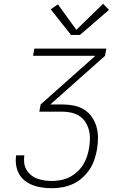

<svg xmlns="http://www.w3.org/2000/svg" viewBox="-20 -991 640 1011"><path d="M253 0Q227 0 202 -3.5Q177 -7 154 -15.5Q131 -24 111.5 -39Q92 -54 80.5 -75Q69 -96 65 -121Q61 -146 65 -172Q65 -172 65 -172.5Q65 -173 65 -173H108Q108 -173 108 -173Q108 -173 108 -172Q105 -152 107.5 -132.5Q110 -113 119.5 -97Q129 -81 143.5 -69Q158 -57 176 -50.5Q194 -44 213.5 -41Q233 -38 253 -38Q276 -38 299.5 -42.5Q323 -47 344.5 -57.5Q366 -68 385 -85Q404 -102 417 -122.5Q430 -143 437.5 -165.5Q445 -188 449 -211Q453 -235 453.5 -259.5Q454 -284 448 -306.5Q442 -329 430 -348Q418 -367 399 -379.5Q380 -392 357 -397.5Q334 -403 310 -403H187L194 -441L482 -697H154L161 -735H540L533 -697L245 -441H310Q340 -441 369.5 -435Q399 -429 423 -414Q447 -399 463.5 -375.5Q480 -352 488 -324Q496 -296 496 -266Q496 -236 491 -205Q486 -178 477 -150.5Q468 -123 451.5 -98.5Q435 -74 412.5 -54Q390 -34 363.5 -22Q337 -10 309 -5Q281 0 253 0ZM354 -807 247 -942 285 -968 382 -834 523 -971 554 -939 401 -807Z"/></svg>

Font: Iosevka SS04 XLt Ex Obl
Style: Regular
Weight: 200
Width: 7
Italic angle: -9°
Monospace: yes
Designer: Belleve Invis
Foundry: Belleve Invis
Version: Version 19.0.0; ttfautohint (v1.8.4)